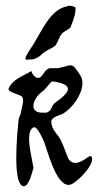

<svg xmlns="http://www.w3.org/2000/svg" viewBox="-20 -646 353 673"><path d="M63 7C84 7 95 -55 97 -55V-59C94 -81 82 -126 82 -159C82 -179 86 -195 99 -200H101C112 -200 130 -159 134 -150C146 -121 175 2 220 2H223C244 0 303 -59 303 -88C303 -92 302 -96 299 -99H297C289 -99 267 -75 244 -75C242 -75 239 -75 236 -76C230 -78 221 -85 219 -91C210 -112 203 -135 193 -155C182 -177 160 -191 160 -219V-221C160 -225 162 -228 167 -232C178 -241 192 -242 203 -249C232 -266 269 -315 269 -355C269 -364 267 -373 262 -381C244 -409 238 -417 227 -417C219 -417 209 -413 189 -408C186 -407 182 -407 179 -407H162C157 -407 152 -407 149 -405C134 -399 129 -373 114 -373C112 -373 109 -373 106 -375C95 -382 95 -385 90 -397C62 -380 23 -368 10 -335V-333C10 -322 52 -315 58 -306C60 -303 61 -299 61 -294C61 -281 55 -264 54 -254C53 -244 46 -236 45 -226C43 -205 37 -147 37 -94C37 -47 42 -4 57 5C60 6 62 7 63 7ZM141 -251H129C106 -251 97 -261 97 -275C97 -291 111 -313 128 -325C142 -335 150 -351 163 -361C202 -356 218 -346 218 -334C218 -321 199 -304 172 -285C161 -277 161 -254 141 -251ZM71 -437C72 -437 86 -437 94 -438C106 -439 120 -449 127 -456C131 -462 156 -475 170 -483C181 -489 187 -519 198 -529C204 -536 226 -545 228 -552C231 -561 244 -591 244 -606C244 -609 246 -619 244 -620C239 -624 229 -626 222 -626C220 -626 218 -625 216 -624C156 -614 125 -534 96 -489C93 -484 69 -451 69 -440C69 -438 70 -437 71 -437Z"/></svg>

Font: Ancial
Style: Regular
Weight: 400
Designer: Daytona Mess (Anne-Dauphine Borione)
Foundry: Daytona Mess (Anne-Dauphine Borione)
Version: Version 1.000;Glyphs 3.2 (3192)